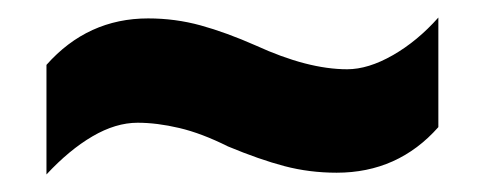

<svg xmlns="http://www.w3.org/2000/svg" viewBox="-20 -462 553 219"><path d="M240 -295Q210 -310 184.5 -316Q159 -322 137 -322Q112 -322 85.5 -306.5Q59 -291 33 -263V-388Q80 -441 149 -441Q180 -441 209 -433Q238 -425 272 -410Q331 -383 376 -383Q400 -383 428 -399Q456 -415 480 -442V-317Q434 -265 364 -265Q333 -265 304.5 -272.5Q276 -280 240 -295Z"/></svg>

Font: Noto Sans Arabic Cond ExtBd
Style: Regular
Weight: 800
Width: 3
Designer: Monotype Design Team, Nadine Chahine, Nizar Qandah and Khaled Hosny
Foundry: Monotype Imaging Inc.
Version: Version 2.012; ttfautohint (v1.8.4.7-5d5b)